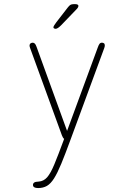

<svg xmlns="http://www.w3.org/2000/svg" viewBox="-20 -692 659 949"><path d="M168.5 237.5Q143 237.5 143 222Q143 214.5 149.2 210.2Q155.5 206 171 205.5Q195.5 204 212.8 184.5Q230 165 248.5 120.5Q267 76 295 0L297 -5.5Q290.5 -10.5 286 -23L128.5 -455.5Q126 -463 126 -466.5Q126 -474 131 -477.5Q136 -481 141.5 -481Q147 -481 151.8 -476.8Q156.5 -472.5 160.5 -461L311.5 -45L463.5 -458Q467.5 -469.5 471.8 -475.2Q476 -481 484 -481Q489.5 -481 493.8 -478Q498 -475 498 -467.5Q498 -465.5 497.5 -462.2Q497 -459 495.5 -455L328 0Q302 71 282.8 117.5Q263.5 164 247 190Q230.5 216 212 226.8Q193.5 237.5 168.5 237.5ZM254 -549.5Q252 -549.5 248 -551.2Q244 -553 244 -557Q244 -563 258.5 -582L315 -655Q322 -664 327.8 -667.8Q333.5 -671.5 344.5 -671.5H352.5Q358.5 -671.5 363 -669.5Q367.5 -667.5 367.5 -663Q367.5 -655.5 358.5 -646.5L282 -567Q274 -559 267 -554.2Q260 -549.5 254 -549.5Z"/></svg>

Font: Sono ExtraLight
Style: Regular
Weight: 200
Designer: Tyler Finck
Foundry: Tyler Finck
Version: Version 2.112